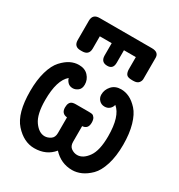

<svg xmlns="http://www.w3.org/2000/svg" viewBox="-167 -807 859 922"><g transform="rotate(30 262.5 -345.5)"><path d="M3.9 -224.1Q3.9 -286.1 17.3 -332.5Q30.8 -378.9 53.5 -403.6Q76.2 -428.2 98.6 -439.2Q121.1 -450.2 145 -450.2Q178.2 -450.2 197 -429.7Q215.8 -409.2 215.8 -381.8Q215.8 -358.9 201.9 -348.4Q188 -337.9 173.8 -337.9Q156.7 -337.9 146.5 -347.9Q136.2 -357.9 132.8 -371.1Q87.9 -334 87.9 -223.1Q87.9 -144 114 -107.4Q140.1 -70.8 171.9 -70.8Q188 -70.8 204.1 -81.3Q220.2 -91.8 220.2 -116.2V-203.1Q188 -206.1 188 -240.2Q188 -271 209 -276.9Q215.8 -278.8 225.1 -278.8H295.9Q309.1 -278.8 316.2 -277.3Q323.2 -275.9 329.6 -266.8Q335.9 -257.8 335.9 -240.2Q335.9 -205.1 304.2 -203.1V-116.2Q304.2 -92.3 319.6 -81.5Q335 -70.8 352.1 -70.8Q384.3 -70.8 410.6 -107.4Q437 -144 437 -223.1Q437 -334 391.1 -371.1Q388.2 -356.9 377.2 -347.4Q366.2 -337.9 350.1 -337.9Q332 -337.9 320.1 -350.3Q308.1 -362.8 308.1 -380.9Q308.1 -407.7 327.1 -429Q346.2 -450.2 378.9 -450.2Q402.8 -450.2 425.5 -439.2Q448.2 -428.2 470.7 -403.6Q493.2 -378.9 506.6 -332.5Q520 -286.1 520 -224.1Q520 -160.2 505.1 -113Q490.2 -65.9 466.1 -42Q441.9 -18.1 417 -7.1Q392.1 3.9 367.2 3.9Q305.2 3.9 262.2 -43Q224.1 3.9 157.2 3.9Q99.1 3.9 51.5 -49.1Q3.9 -102.1 3.9 -224.1ZM79.1 -550.8V-657.2Q79.1 -695.3 118.2 -694.8H407.2Q448.2 -694.8 445.8 -659.2V-549.8Q446.8 -536.6 438 -525.4Q429.2 -514.2 408.2 -514.2H400.9Q376 -514.2 368.9 -524.7Q361.8 -535.2 361.8 -553.2V-619.1H295.9V-549.8Q295.9 -513.7 263.2 -514.2Q229 -514.2 228 -549.8V-619.1H162.1V-549.8Q161.1 -513.7 123 -514.2H116.2Q79.1 -513.7 79.1 -550.8Z"/></g></svg>

Font: CMU Typewriter Text
Style: Bold
Weight: 700
Version: Version 0.7.0